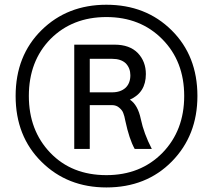

<svg xmlns="http://www.w3.org/2000/svg" viewBox="-20 -783 911 822"><path d="M297.9 -145.5Q297.9 -256.8 297.9 -591.8Q340.8 -591.8 470.7 -591.8Q535.2 -591.8 570.3 -555.7Q604.5 -519.5 604.5 -465.8Q604.5 -386.7 536.1 -356.4Q570.3 -334 583 -272.5Q595.7 -211.9 629.9 -145.5Q605.5 -145.5 556.6 -145.5Q533.2 -187.5 516.6 -265.6Q512.7 -287.1 507.8 -298.8Q503.9 -310.5 491.2 -321.3Q478.5 -333 459 -333Q427.7 -333 364.3 -333Q364.3 -286.1 364.3 -145.5Q347.7 -145.5 297.9 -145.5ZM364.3 -387.7Q387.7 -387.7 460 -387.7Q496.1 -387.7 517.6 -407.2Q538.1 -426.8 538.1 -460.9Q538.1 -491.2 518.6 -511.7Q498 -531.2 460 -531.2Q427.7 -531.2 364.3 -531.2Q364.3 -495.1 364.3 -387.7ZM46.9 -372.1Q46.9 -544.9 158.2 -654.3Q268.6 -762.7 435.5 -762.7Q604.5 -762.7 714.8 -653.3Q825.2 -543.9 825.2 -372.1Q825.2 -203.1 715.8 -91.8Q606.4 19.5 435.5 19.5Q268.6 19.5 158.2 -89.8Q46.9 -199.2 46.9 -372.1ZM103.5 -372.1Q103.5 -224.6 195.3 -128.9Q287.1 -33.2 435.5 -33.2Q582 -33.2 675.8 -128.9Q768.6 -224.6 768.6 -372.1Q768.6 -520.5 674.8 -615.2Q581.1 -710 435.5 -710Q290 -710 196.3 -616.2Q103.5 -521.5 103.5 -372.1Z"/></svg>

Font: Gothic A1
Style: Regular
Weight: 400
Designer: HanYang I&C Co.,Ltd.
Version: Version 2.50